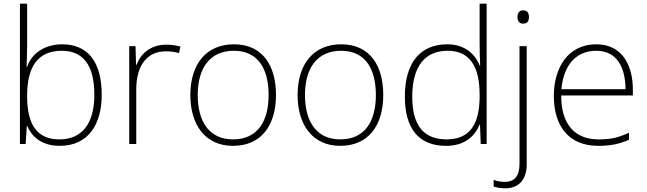

<svg xmlns="http://www.w3.org/2000/svg" viewBox="-20 -780 3507 1040"><path d="M127 -535V-760H88V0H119L125 -97H128C154 -35 211 10 304 10C459 10 531 -108 531 -266C531 -446 455 -540 317 -540C219 -540 150 -488 127 -418H124C125 -449 127 -501 127 -535ZM314 -505C432 -505 491 -425 491 -267C491 -112 426 -25 301 -25C181 -25 127 -106 127 -256V-265C127 -417 185 -505 314 -505Z M880 -538C797 -538 742 -490 720 -429H717L714 -530H680V0H718V-295C718 -421 773 -502 878 -502C906 -502 927 -499 950 -492L957 -528C934 -534 909 -538 880 -538Z M1475 -265C1475 -423 1404 -540 1247 -540C1099 -540 1011 -435 1011 -265C1011 -104 1092 10 1242 10C1398 10 1475 -105 1475 -265ZM1051 -265C1051 -415 1120 -505 1247 -505C1382 -505 1435 -401 1435 -265C1435 -124 1376 -25 1242 -25C1113 -25 1051 -122 1051 -265Z M2056 -265C2056 -423 1985 -540 1828 -540C1680 -540 1592 -435 1592 -265C1592 -104 1673 10 1823 10C1979 10 2056 -105 2056 -265ZM1632 -265C1632 -415 1701 -505 1828 -505C1963 -505 2016 -401 2016 -265C2016 -124 1957 -25 1823 -25C1694 -25 1632 -122 1632 -265Z M2396 10C2497 10 2552 -42 2578 -105H2580L2584 0H2616V-760H2578V-544C2578 -506 2579 -464 2581 -425H2578C2553 -489 2496 -540 2403 -540C2256 -540 2173 -440 2173 -257C2173 -83 2248 10 2396 10ZM2399 -25C2273 -25 2213 -103 2213 -256C2213 -420 2281 -505 2405 -505C2524 -505 2578 -421 2578 -266V-260C2578 -111 2528 -25 2399 -25Z M2783 -688C2783 -667 2792 -652 2813 -652C2838 -652 2845 -667 2845 -688C2845 -709 2838 -724 2813 -724C2792 -724 2783 -709 2783 -688ZM2718 240C2785 240 2833 197 2833 112V-530H2794V109C2794 172 2767 205 2716 205C2695 205 2674 203 2654 194V230C2670 236 2691 240 2718 240Z M3210 -540C3058 -540 2980 -415 2980 -260C2980 -100 3058 10 3221 10C3287 10 3335 0 3387 -23V-61C3326 -33 3287 -25 3222 -25C3091 -25 3019 -110 3020 -263H3408V-294C3408 -434 3345 -540 3210 -540ZM3210 -505C3317 -505 3368 -421 3368 -297H3021C3033 -432 3104 -505 3210 -505Z"/></svg>

Font: Noto Sans Arabic ExtLt
Style: Regular
Weight: 200
Designer: Monotype Design Team, Nadine Chahine, Nizar Qandah and Khaled Hosny
Foundry: Monotype Imaging Inc.
Version: Version 2.012